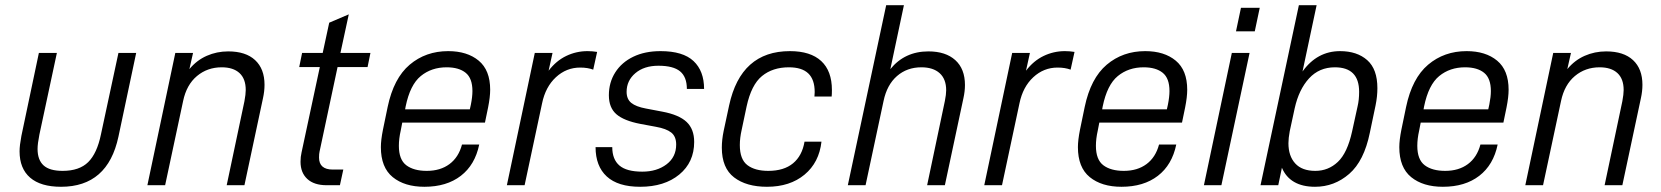

<svg xmlns="http://www.w3.org/2000/svg" viewBox="-20 -710 6368 736"><path d="M55 -130Q55 -152 62 -189L129 -507H198L131 -194Q124 -159 124 -139Q124 -97 147 -76Q170 -55 220 -55Q284 -55 318 -88.5Q352 -122 367 -195L434 -507H502L434 -186Q393 6 214 6Q136 6 95.5 -29Q55 -64 55 -130Z M652 -507H720L706 -445Q734 -479 772.5 -496Q811 -513 855 -513Q922 -513 958 -479.5Q994 -446 994 -385Q994 -360 988 -333L917 0H849L917 -322Q922 -349 922 -365Q922 -408 898 -430Q874 -452 830 -452Q775 -452 735 -418.5Q695 -385 682 -323L613 0H545Z M1205 -129Q1203 -121 1203 -106Q1203 -60 1256 -60H1296L1283 0H1232Q1184 0 1158 -24Q1132 -48 1132 -90Q1132 -109 1136 -126L1206 -453H1127L1138 -507H1217L1242 -623L1317 -655L1285 -507H1400L1389 -453H1274Z M1859 -366Q1859 -338 1851 -298L1839 -240H1522L1516 -209Q1509 -178 1509 -151Q1509 -98 1537.5 -76.5Q1566 -55 1616 -55Q1668 -55 1703 -81Q1738 -107 1751 -156H1817Q1801 -78 1746.5 -36Q1692 6 1607 6Q1531 6 1485.5 -31Q1440 -68 1440 -146Q1440 -173 1448 -213L1466 -300Q1489 -410 1550.5 -462Q1612 -514 1698 -514Q1771 -514 1815 -477.5Q1859 -441 1859 -366ZM1791 -361Q1791 -410 1765 -431Q1739 -452 1692 -452Q1634 -452 1593 -418.5Q1552 -385 1535 -302L1533 -291H1781L1785 -309Q1791 -339 1791 -361Z M2030 -507H2098L2083 -439Q2112 -477 2150.5 -495.5Q2189 -514 2232 -514Q2251 -514 2269 -511L2254 -443Q2233 -451 2204 -451Q2151 -451 2111 -414Q2071 -377 2058 -314L1991 0H1923Z M2263 -146H2327Q2327 -99 2354.5 -75.5Q2382 -52 2442 -52Q2498 -52 2535 -80Q2572 -108 2572 -156Q2572 -187 2553 -202Q2534 -217 2494 -224L2435 -235Q2372 -247 2343 -272Q2314 -297 2314 -345Q2314 -394 2338.5 -432.5Q2363 -471 2407.5 -492.5Q2452 -514 2512 -514Q2598 -514 2638.5 -476Q2679 -438 2679 -369H2613Q2613 -415 2587 -436.5Q2561 -458 2504 -458Q2449 -458 2415.5 -429.5Q2382 -401 2382 -358Q2382 -330 2400 -315.5Q2418 -301 2456 -294L2519 -282Q2583 -270 2612 -242.5Q2641 -215 2641 -166Q2641 -88 2584 -41Q2527 6 2434 6Q2349 6 2306 -33.5Q2263 -73 2263 -146Z M2747 -144Q2747 -174 2754 -208L2775 -306Q2820 -514 3008 -514Q3087 -514 3128 -476Q3169 -438 3169 -365Q3169 -348 3168 -340H3102L3103 -357Q3103 -405 3078.5 -428.5Q3054 -452 3004 -452Q2942 -452 2901 -418.5Q2860 -385 2842 -302L2823 -212Q2816 -181 2816 -154Q2816 -99 2845 -77Q2874 -55 2925 -55Q2985 -55 3020 -84Q3055 -113 3064 -167H3129Q3120 -87 3064 -40.5Q3008 6 2920 6Q2841 6 2794 -30Q2747 -66 2747 -144Z M3377 -690H3445L3393 -445Q3448 -513 3539 -513Q3605 -513 3642 -479.5Q3679 -446 3679 -384Q3679 -360 3673 -333L3602 0H3534L3602 -323Q3607 -348 3607 -364Q3607 -407 3582 -429.5Q3557 -452 3512 -452Q3457 -452 3418.5 -418.5Q3380 -385 3367 -323L3298 0H3230Z M3860 -507H3928L3913 -439Q3942 -477 3980.5 -495.5Q4019 -514 4062 -514Q4081 -514 4099 -511L4084 -443Q4063 -451 4034 -451Q3981 -451 3941 -414Q3901 -377 3888 -314L3821 0H3753Z M4531 -366Q4531 -338 4523 -298L4511 -240H4194L4188 -209Q4181 -178 4181 -151Q4181 -98 4209.5 -76.5Q4238 -55 4288 -55Q4340 -55 4375 -81Q4410 -107 4423 -156H4489Q4473 -78 4418.5 -36Q4364 6 4279 6Q4203 6 4157.5 -31Q4112 -68 4112 -146Q4112 -173 4120 -213L4138 -300Q4161 -410 4222.5 -462Q4284 -514 4370 -514Q4443 -514 4487 -477.5Q4531 -441 4531 -366ZM4463 -361Q4463 -410 4437 -431Q4411 -452 4364 -452Q4306 -452 4265 -418.5Q4224 -385 4207 -302L4205 -291H4453L4457 -309Q4463 -339 4463 -361Z M4702 -507H4770L4662 0H4595ZM4737 -680H4809L4790 -590H4718Z M4894 -67 4880 0H4812L4959 -690H5027L4973 -436Q5029 -514 5117 -514Q5182 -514 5221 -479.5Q5260 -445 5260 -372Q5260 -340 5253 -306L5231 -201Q5209 -93 5152 -43.5Q5095 6 5021 6Q4973 6 4941 -12.5Q4909 -31 4894 -67ZM5163 -206 5184 -302Q5190 -327 5190 -358Q5190 -452 5097 -452Q5037 -452 4998 -409.5Q4959 -367 4943 -295L4924 -207Q4919 -180 4919 -161Q4919 -112 4945 -83.5Q4971 -55 5022 -55Q5072 -55 5108.5 -89.5Q5145 -124 5163 -206Z M5763 -366Q5763 -338 5755 -298L5743 -240H5426L5420 -209Q5413 -178 5413 -151Q5413 -98 5441.5 -76.5Q5470 -55 5520 -55Q5572 -55 5607 -81Q5642 -107 5655 -156H5721Q5705 -78 5650.5 -36Q5596 6 5511 6Q5435 6 5389.5 -31Q5344 -68 5344 -146Q5344 -173 5352 -213L5370 -300Q5393 -410 5454.5 -462Q5516 -514 5602 -514Q5675 -514 5719 -477.5Q5763 -441 5763 -366ZM5695 -361Q5695 -410 5669 -431Q5643 -452 5596 -452Q5538 -452 5497 -418.5Q5456 -385 5439 -302L5437 -291H5685L5689 -309Q5695 -339 5695 -361Z M5934 -507H6002L5988 -445Q6016 -479 6054.5 -496Q6093 -513 6137 -513Q6204 -513 6240 -479.5Q6276 -446 6276 -385Q6276 -360 6270 -333L6199 0H6131L6199 -322Q6204 -349 6204 -365Q6204 -408 6180 -430Q6156 -452 6112 -452Q6057 -452 6017 -418.5Q5977 -385 5964 -323L5895 0H5827Z"/></svg>

Font: D-DIN
Style: DIN-Italic
Weight: 400
Italic angle: -12°
Designer: Charles Nix
Foundry: Datto Inc.
Version: Version 1.00